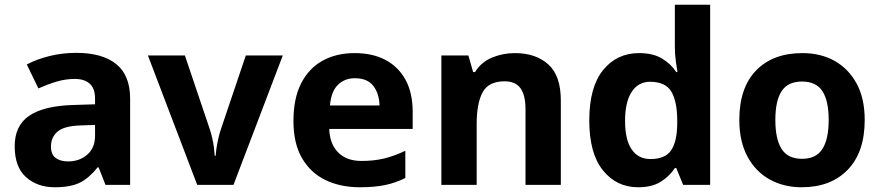

<svg xmlns="http://www.w3.org/2000/svg" viewBox="-20 -780 3713 810"><path d="M302 -557Q412 -557 470.5 -509.5Q529 -462 529 -364V0H425L396 -74H392Q357 -30 318 -10Q279 10 211 10Q138 10 90 -32.5Q42 -75 42 -163Q42 -250 103 -291.5Q164 -333 286 -337L381 -340V-364Q381 -407 358.5 -427Q336 -447 296 -447Q256 -447 218 -435.5Q180 -424 142 -407L93 -508Q137 -531 190.5 -544Q244 -557 302 -557ZM323 -251Q251 -249 223 -225Q195 -201 195 -162Q195 -128 215 -113.5Q235 -99 267 -99Q315 -99 348 -127.5Q381 -156 381 -208V-253Z M812 0 604 -546H760L865 -235Q871 -217 875.5 -197Q880 -177 882.5 -158Q885 -139 886 -123H890Q891 -140 894 -159Q897 -178 901.5 -197.5Q906 -217 912 -235L1017 -546H1173L965 0Z M1476 -556Q1552 -556 1606.5 -527Q1661 -498 1691 -443Q1721 -388 1721 -308V-236H1369Q1371 -173 1406.5 -137Q1442 -101 1505 -101Q1558 -101 1601 -111.5Q1644 -122 1690 -144V-29Q1650 -9 1605.5 0.5Q1561 10 1498 10Q1416 10 1353 -20.5Q1290 -51 1254 -113Q1218 -175 1218 -269Q1218 -365 1250.5 -428.5Q1283 -492 1341 -524Q1399 -556 1476 -556ZM1477 -450Q1434 -450 1405.5 -422Q1377 -394 1372 -335H1581Q1580 -385 1555 -417.5Q1530 -450 1477 -450Z M2152 -556Q2240 -556 2293 -508.5Q2346 -461 2346 -356V0H2197V-319Q2197 -378 2176 -407.5Q2155 -437 2109 -437Q2041 -437 2016 -390.5Q1991 -344 1991 -257V0H1842V-546H1956L1976 -476H1984Q2010 -518 2055.5 -537Q2101 -556 2152 -556Z M2672 10Q2581 10 2523.5 -61.5Q2466 -133 2466 -272Q2466 -412 2524 -484Q2582 -556 2676 -556Q2735 -556 2773 -533Q2811 -510 2833 -476H2838Q2835 -492 2831 -522.5Q2827 -553 2827 -585V-760H2976V0H2862L2833 -71H2827Q2805 -37 2768 -13.5Q2731 10 2672 10ZM2724 -109Q2786 -109 2811 -145.5Q2836 -182 2837 -255V-271Q2837 -351 2812.5 -393Q2788 -435 2722 -435Q2673 -435 2645 -392.5Q2617 -350 2617 -270Q2617 -190 2645 -149.5Q2673 -109 2724 -109Z M3628 -273.7Q3628 -138 3556.5 -64Q3485 10 3362 10Q3286.1 10 3226.8 -23.1Q3167.4 -56.2 3133.2 -119.8Q3099 -183.4 3099 -274Q3099 -410 3170 -483Q3241 -556 3365 -556Q3442.4 -556 3501.2 -523Q3560 -490 3594 -427.3Q3628 -364.5 3628 -273.7ZM3251 -274Q3251 -193 3277.5 -151.5Q3304 -110 3363.9 -110Q3423 -110 3449.5 -151.5Q3476 -193 3476 -274Q3476 -355 3449.5 -395.5Q3423 -436 3363.5 -436Q3304 -436 3277.5 -395.5Q3251 -355 3251 -274Z"/></svg>

Font: Noto Sans Hanifi Rohingya
Style: Regular
Weight: 400
Designer: Monotype Design Team and DaltonMaag
Foundry: Google LLC
Version: Version 2.101